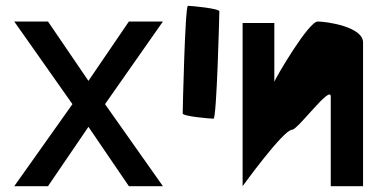

<svg xmlns="http://www.w3.org/2000/svg" viewBox="-20 -640 1314 660"><path d="M29 0H145L284 -204L423 0H540L341 -282L540 -566H423L284 -362L145 -566H29L229 -282Z M608 -250C608 -240 704 -232 714 -232C725 -232 734 -591 734 -601C734 -611 637 -620 626 -620C616 -620 608 -260 608 -250Z M814 0C814 0 954 -194 984 -194C1004 -194 1117 -350 1117 -308V0H1228V-494C1228 -548 1103 -566 1072 -566C1041 -566 930 -377 923 -359V-561H814Z"/></svg>

Font: Crazy Punk
Style: Regular
Weight: 400
Version: Version 1